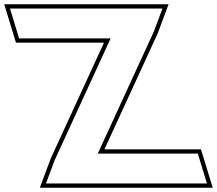

<svg xmlns="http://www.w3.org/2000/svg" viewBox="-283 -810 1017 900"><path d="M-118.6 -630H-193.4L-236.2 -770H-161.4H344.6H416.4H478.4L437.7 -661L175.3 -90H574.3H644.3L687.1 50H617.1H66.3H-5.5H-67.5L-26.8 -59L235.6 -630ZM-208.2 -610H204.4L-45.3 -66.7L-96.3 70H714.1L659.1 -110H206.5L456.2 -653.3L507.2 -790H-263.2Z"/></svg>

Font: Nordica Plus
Style: NordicaClassicRgExtOpOblOl
Weight: 500
Version: Version 1.01